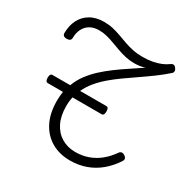

<svg xmlns="http://www.w3.org/2000/svg" viewBox="-243 -1380 1617 1630"><g transform="rotate(30 566.0 -565.5)"><path d="M652 17Q550 17 471.5 -28Q393 -73 348.5 -159Q304 -245 304 -369Q304 -393 306 -415.5Q308 -438 311 -458H163Q150 -458 144 -468.5Q138 -479 138 -498Q138 -518 144 -528Q150 -538 163 -538H336Q359 -599 397 -650Q435 -701 483.5 -745.5Q532 -790 587 -830.5Q642 -871 700.5 -909.5Q759 -948 815 -986Q792 -979 766.5 -975Q741 -971 712 -971Q667 -971 625.5 -980.5Q584 -990 545 -1004Q506 -1018 468.5 -1032Q431 -1046 393.5 -1055.5Q356 -1065 318 -1065Q265 -1065 228.5 -1043.5Q192 -1022 173 -983.5Q154 -945 154 -896Q154 -881 143.5 -872.5Q133 -864 113 -864Q93 -864 82.5 -872.5Q72 -881 72 -896Q72 -969 100 -1025.5Q128 -1082 183.5 -1115Q239 -1148 319 -1148Q366 -1148 406 -1138.5Q446 -1129 485 -1115Q524 -1101 564 -1086.5Q604 -1072 649 -1062.5Q694 -1053 746 -1053Q799 -1053 843.5 -1061.5Q888 -1070 923.5 -1085Q959 -1100 983 -1119Q997 -1129 1009 -1128Q1021 -1127 1032 -1113Q1044 -1099 1044.5 -1085.5Q1045 -1072 1035 -1062Q980 -1013 920.5 -969.5Q861 -926 801.5 -885.5Q742 -845 687 -806Q632 -767 583.5 -725.5Q535 -684 496.5 -638Q458 -592 433 -538H689Q703 -538 708.5 -528Q714 -518 714 -498Q714 -479 708.5 -468.5Q703 -458 689 -458H404Q400 -438 397.5 -415.5Q395 -393 395 -369Q395 -272 428.5 -205Q462 -138 521 -103Q580 -68 656 -68Q724 -68 783 -89.5Q842 -111 890 -150.5Q938 -190 974 -242Q984 -258 997.5 -261.5Q1011 -265 1027 -255Q1045 -245 1049 -231.5Q1053 -218 1042 -201Q997 -133 938.5 -84Q880 -35 808 -9Q736 17 652 17Z"/></g></svg>

Font: Playwrite CL
Style: Regular
Weight: 400
Designer: Veronika Burian, José Scaglione
Foundry: TypeTogether
Version: Version 1.002